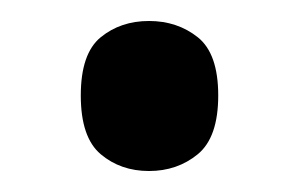

<svg xmlns="http://www.w3.org/2000/svg" viewBox="-20 -447 285 183"><path d="M122 -284Q95 -284 76 -300Q57 -316 57 -356Q57 -396 76 -411.5Q95 -427 122 -427Q149 -427 168.5 -411.5Q188 -396 188 -356Q188 -316 168.5 -300Q149 -284 122 -284Z"/></svg>

Font: Noto Serif Myanmar Cond SemBd
Style: Regular
Weight: 600
Width: 3
Designer: Ben Mitchell and the Monotype Design Team
Foundry: Monotype Imaging Inc.
Version: Version 2.106; ttfautohint (v1.8.4.7-5d5b)